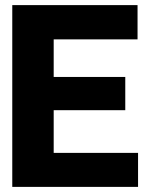

<svg xmlns="http://www.w3.org/2000/svg" viewBox="-20 -731 581 751"><path d="M28 0H520V-133H190V-300H470V-430H190V-577H518V-711H28Z"/></svg>

Font: Asimov Pro
Style: Blk
Weight: 900
Designer: Google
Version: Version 2.000980; 2014